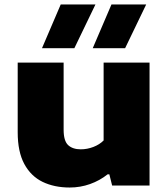

<svg xmlns="http://www.w3.org/2000/svg" viewBox="-20 -828 751 857"><path d="M291 9Q222.5 9 170.2 -16.2Q118 -41.5 88.5 -96Q59 -150.5 59 -237.5V-548.5H264V-249Q264 -199 284.2 -180.2Q304.5 -161.5 340.5 -161.5Q369 -161.5 396.5 -172Q424 -182.5 442.5 -201V-548.5H647.5V0H480.5L468 -50H460.5Q425.5 -22 382 -6.5Q338.5 9 291 9ZM394 -613 477.5 -808H632.5L538.5 -613ZM167.5 -613 251 -808H406L312 -613Z"/></svg>

Font: Encode Sans Exp XBd
Style: Regular
Weight: 800
Width: 7
Designer: Multiple Designers
Foundry: Impallari Type
Version: Version 3.002; ttfautohint (v1.8.3) -l 8 -r 50 -G 200 -x 14 